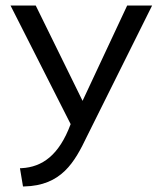

<svg xmlns="http://www.w3.org/2000/svg" viewBox="-20 -471 589 693"><path d="M18 -451 235 -23C193 90 132 132 58 136H52L63 202H67C202 199 249 115 294 21L529 -451H439L278 -107L109 -451Z"/></svg>

Font: Charger Sport
Style: DfBd
Weight: 400
Designer: Jasper
Foundry: Cannot Into Space Fonts
Version: Version 1.1